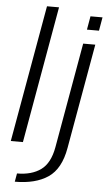

<svg xmlns="http://www.w3.org/2000/svg" viewBox="-65 -827 633 1097"><g transform="rotate(5 251.5 -278.0)"><path d="M20 0 159 -785H228L89.5 0ZM63 229.5 71.5 181.5Q155.5 181.5 208 143.5Q260.5 105.5 277 13L383.5 -590.5H453L346.5 11Q325.5 132 253.8 180.8Q182 229.5 63 229.5ZM411.5 -749.5H480.5L467 -672H398Z"/></g></svg>

Font: Anybody ExtraExpanded Light
Style: Italic
Weight: 300
Width: 8
Italic angle: -10°
Designer: Tyler Finck
Foundry: Etcetera Type Company
Version: Version 1.010; ttfautohint (v1.8.3) -l 8 -r 50 -G 200 -x 14 